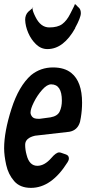

<svg xmlns="http://www.w3.org/2000/svg" viewBox="-31 -904 423 931"><path d="M199 -666Q168 -666 144 -689Q120 -712 106 -744.5Q92 -777 91 -808Q91 -832 106 -847L127 -865Q127 -869 129 -869H130L127 -865V-861Q127 -850 141 -822Q166 -771 208 -771Q249 -771 271 -787.5Q293 -804 309 -836Q332 -880 332 -884Q335 -884 342 -876Q344 -873 345.5 -872Q347 -871 351 -867Q361 -858 361 -840Q361 -819 333 -768H334Q277 -666 199 -666ZM119 7Q66 7 37.5 -26Q9 -59 -1 -104.5Q-11 -150 -11 -185Q-11 -265 24.5 -376Q60 -487 120 -540Q166 -577 226 -577Q282 -577 315 -550Q367 -508 367 -406Q367 -370 361 -334L357 -313Q345 -272 305 -265L139 -246Q91 -235 91 -202Q91 -178 98 -153Q111 -100 150 -100Q185 -100 218 -138Q241 -165 256 -165L263 -164L289 -155Q303 -150 303 -136Q303 -127 297 -118Q219 7 119 7ZM162 -328 214 -335Q248 -341 258.5 -363.5Q269 -386 269 -416Q269 -495 217 -495Q197 -495 173.5 -468.5Q150 -442 133.5 -409Q117 -376 117 -358Q117 -348 125 -338Q133 -328 154 -328Z"/></svg>

Font: Bangerz
Style: Regular
Weight: 400
Designer: vernon adams
Foundry: Vernon Adams
Version: Version 2.10;February 7, 2025;FontCreator 13.0.0.2683 64-bit